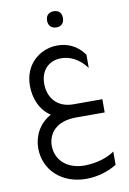

<svg xmlns="http://www.w3.org/2000/svg" viewBox="-108 -718 778 1157"><g transform="rotate(-10 281.0 -139.5)"><path d="M305 -555C336 -555 353 -574 353 -605C353 -635 336 -654 305 -654C275 -654 256 -636 256 -605C256 -574 275 -555 305 -555ZM512 322V241C470 271 404 293 329 294C215 294 153 225 153 143C153 70 203 0 327 0H502V-81H325C221 -81 173 -153 173 -233C173 -311 220 -367 300 -367C349 -367 406 -345 454 -281V-362C409 -425 349 -447 289 -447C186 -446 86 -370 86 -236C86 -165 112 -87 180 -43C105 -3 70 72 70 144C70 274 172 375 324 375C399 375 466 351 512 322Z"/></g></svg>

Font: Tajawal Medium
Style: Regular
Weight: 500
Designer: Boutros Fonts
Foundry: Created by Boutros International 2017
Version: Version 1.700